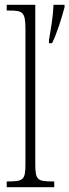

<svg xmlns="http://www.w3.org/2000/svg" viewBox="-20 -780 289 800"><path d="M8 0H206V-24H201C135 -24 127 -30 127 -98V-760H8V-736H20C74 -736 86 -730 86 -660V-98C86 -30 78 -24 12 -24H8ZM184 -613V-600H197C217 -640 238 -708 249 -750V-760H203C201 -709 192 -661 184 -613Z"/></svg>

Font: Noto Serif Tamil ExtraCondensed ExtraLight
Style: Regular
Weight: 200
Width: 2
Designer: Indian Type Foundry, Tom Grace, and the Monotype Design Team
Foundry: Monotype Imaging Inc.
Version: Version 2.004